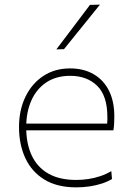

<svg xmlns="http://www.w3.org/2000/svg" viewBox="-20 -799 568 828"><path d="M309 9Q226 9 171.2 -24.8Q116.5 -58.5 89.2 -117.2Q62 -176 62 -251Q62 -324.5 89.8 -381.8Q117.5 -439 167 -471.5Q216.5 -504 282 -504Q340.5 -504 383.5 -479.2Q426.5 -454.5 449.8 -408.2Q473 -362 473 -297Q473 -280 472.2 -265.8Q471.5 -251.5 469 -237L442 -264Q443 -272.5 443 -280Q443 -287.5 443 -295Q443 -386 399 -429Q355 -472 283 -472Q222 -472 179.5 -443.5Q137 -415 115 -365Q93 -315 93 -251V-249Q93 -180 116.5 -129.2Q140 -78.5 187.8 -50.8Q235.5 -23 309 -23Q335.5 -23 361.5 -27Q387.5 -31 412.2 -39.2Q437 -47.5 460 -61L463 -27Q444 -15.5 419.5 -7.5Q395 0.5 366.8 4.8Q338.5 9 309 9ZM78 -237V-266H447L469 -263V-237ZM223 -586Q259.5 -634 296 -682.5Q332.5 -731 368 -778L411 -779Q385 -746.5 359 -714.5Q333 -682.5 307.5 -650.8Q282 -619 256 -587Z"/></svg>

Font: Commissioner Thin Thin
Style: Regular
Weight: 250
Version: Version 1.000